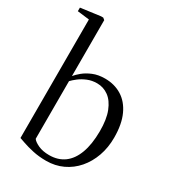

<svg xmlns="http://www.w3.org/2000/svg" viewBox="-206 -926 939 1044"><g transform="rotate(30 264.0 -404.0)"><path d="M-7 -780V-802.5L116 -819H130L141.5 -809.5V-458.5Q153 -473 175.2 -491.5Q197.5 -510 230 -523.5Q262.5 -537 305 -537Q364.5 -537 410.2 -508.8Q456 -480.5 482 -424Q508 -367.5 508 -283Q508 -220.5 489 -167Q470 -113.5 435.5 -73.5Q401 -33.5 353.5 -11.2Q306 11 250 11Q204 11 165.8 2.5Q127.5 -6 101.5 -15.2Q75.5 -24.5 67.5 -27V-771ZM280.5 -493Q248 -493 220.5 -481.5Q193 -470 173 -454.5Q153 -439 141.5 -426.5V-64.5Q151 -50.5 179.5 -37.2Q208 -24 248.5 -24Q304 -24 342.8 -52.5Q381.5 -81 402 -136.8Q422.5 -192.5 423 -273Q423.5 -349 404.2 -397.5Q385 -446 352.8 -469.5Q320.5 -493 280.5 -493Z"/></g></svg>

Font: Merriweather 96pt Light
Style: Regular
Weight: 300
Version: Version 2.100